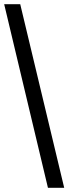

<svg xmlns="http://www.w3.org/2000/svg" viewBox="-20 -780 328 921"><path d="M210 121H288L77 -760H0Z"/></svg>

Font: Noto Serif Myanmar ExtraBold
Style: Regular
Weight: 800
Designer: Ben Mitchell and the Monotype Design Team
Foundry: Monotype Imaging Inc.
Version: Version 2.106